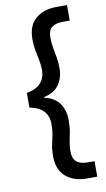

<svg xmlns="http://www.w3.org/2000/svg" viewBox="-102 -844 573 1037"><g transform="rotate(-10 184.5 -325.5)"><path d="M287 145Q216 145 172 107Q128 69 128 -5Q128 -40 133.5 -65.5Q139 -91 144.5 -117Q150 -143 150 -180Q150 -204 140.5 -225.5Q131 -247 109.5 -262.5Q88 -278 48 -286V-366Q88 -374 109.5 -389.5Q131 -405 140.5 -426.5Q150 -448 150 -472Q150 -503 144.5 -529.5Q139 -556 133.5 -584Q128 -612 128 -647Q128 -722 172 -759Q216 -796 287 -796H344V-711H305Q266 -711 245.5 -694.5Q225 -678 225 -638Q225 -609 230 -582Q235 -555 240 -528Q245 -501 245 -468Q245 -416 219 -378Q193 -340 135 -328V-325Q193 -312 219 -274Q245 -236 245 -183Q245 -145 240 -118Q235 -91 230 -67Q225 -43 225 -14Q225 25 245.5 42.5Q266 60 305 60H344V145Z"/></g></svg>

Font: DM Sans 36pt Medium
Style: Regular
Weight: 500
Designer: Colophon Foundry, Jonny Pinhorn
Foundry: Colophon Foundry
Version: Version 4.004;gftools[0.9.30]